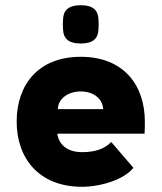

<svg xmlns="http://www.w3.org/2000/svg" viewBox="-20 -700 620 737"><path d="M492 -56 407 -155C380 -127 343 -116 295 -116C239 -116 206 -144 200 -187H535C536 -204 536 -214 536 -233C536 -375 453 -482 290 -482C127 -482 44 -375 44 -233C44 -94 128 17 295 17C367 17 457 -11 492 -56ZM202 -281C203 -321 241 -349 290 -349C339 -349 374 -321 376 -281ZM222 -588C223 -553 242 -533 290 -533C338 -533 357 -553 358 -588C359 -602 359 -611 358 -625C357 -660 338 -680 290 -680C242 -680 223 -660 222 -625C221 -611 221 -602 222 -588Z"/></svg>

Font: Kreadon Extra Bold
Style: Regular
Weight: 800
Designer: kohakuno
Foundry: StudioGnu
Version: Version 1.000;Glyphs 3.1.2 (3151)